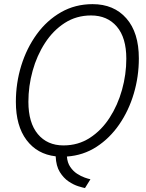

<svg xmlns="http://www.w3.org/2000/svg" viewBox="-20 -766 724 950"><path d="M427.5 121 400.5 164.5Q390 162.5 367.2 155.5Q344.5 148.5 319.5 131.8Q294.5 115 276 85.2Q257.5 55.5 255.5 7.5Q164 -3 111.2 -73.2Q58.5 -143.5 58.5 -262Q58.5 -355 85.2 -441.5Q112 -528 162 -596.8Q212 -665.5 282 -705.5Q352 -745.5 438 -745.5Q543.5 -745.5 605.2 -675.2Q667 -605 667 -477Q667 -387 642 -302.8Q617 -218.5 570 -150.2Q523 -82 457.5 -39.5Q392 3 311 8.5Q313.5 39.5 327.8 60.2Q342 81 361.2 93.5Q380.5 106 398.8 112.5Q417 119 427.5 121ZM294 -46.5Q367 -46.5 424.5 -83.8Q482 -121 522.2 -183.2Q562.5 -245.5 583.8 -321.8Q605 -398 605 -475.5Q605 -579.5 558 -634.5Q511 -689.5 430.5 -689.5Q358 -689.5 300.5 -652.5Q243 -615.5 202.8 -553.5Q162.5 -491.5 141.5 -415.8Q120.5 -340 120.5 -262.5Q120.5 -158.5 167.2 -102.5Q214 -46.5 294 -46.5Z"/></svg>

Font: Epilogue Light
Style: Italic
Weight: 300
Italic angle: -12°
Designer: Tyler Finck
Foundry: Etcetera Type Co
Version: Version 2.111; ttfautohint (v1.8.3)